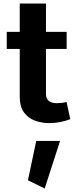

<svg xmlns="http://www.w3.org/2000/svg" viewBox="-20 -698 421 1097"><path d="M187 107.4 139.6 332 235.4 378.9 323.2 107.4ZM360.4 -115.2Q346.7 -111.8 332.5 -110.1Q318.4 -108.4 305.7 -108.4Q275.9 -108.4 259.3 -121.1Q242.7 -133.8 242.7 -160.6V-677.7H92.8V-143.6Q92.8 -89.8 116.2 -56.9Q139.6 -23.9 178.2 -9.3Q216.8 5.4 261.7 5.4Q292 5.4 323 -0.5Q354 -6.3 381.3 -17.1ZM18.6 -418.5H360.8V-516.1H18.6Z"/></svg>

Font: Estedad-FD-VF Thin
Style: Regular
Weight: 100
Designer: Amin Abedi
Version: Version 5.0